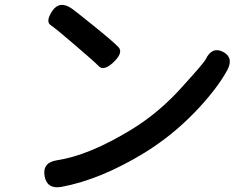

<svg xmlns="http://www.w3.org/2000/svg" viewBox="-20 -751 1040 793"><path d="M233 21Q174 31 164 -24Q155 -80 215 -89Q348 -109 523 -216Q639 -287 734 -394Q822 -491 829 -505Q855 -560 901 -537Q947 -513 918 -460Q875 -382 787 -290Q693 -192 580 -122Q396 -9 233 21ZM450 -495Q409 -456 388 -477.5Q367 -499 293 -562Q212 -632 189.5 -647Q167 -662 196 -706Q226 -750 276 -716Q288 -708 366 -645Q449 -578 469.5 -556Q490 -534 450 -495Z"/></svg>

Font: Resource Han Rounded KR Medium
Style: Regular
Weight: 500
Designer: Cyano Hao (round all glyphs); Ryoko NISHIZUKA 西塚涼子 (kana, bopomofo & ideographs); Paul D. Hunt (Latin, Greek & Cyrillic)
Foundry: Cyano Hao
Version: 0.990